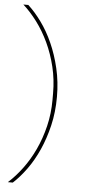

<svg xmlns="http://www.w3.org/2000/svg" viewBox="-60 -794 452 967"><g transform="rotate(5 166.0 -311.0)"><path d="M227 -311Q227 -234 211 -166.5Q195 -99 169.5 -42Q144 15 111 60.5Q78 106 43 138H18Q55 105 89 59.5Q123 14 149 -41.5Q175 -97 190.5 -161Q206 -225 206 -294V-328Q206 -397 190.5 -461Q175 -525 149 -580.5Q123 -636 89 -681.5Q55 -727 18 -760H43Q78 -728 111 -682.5Q144 -637 169.5 -580Q195 -523 211 -455Q227 -387 227 -311Z"/></g></svg>

Font: IBM Plex Sans Devanagari Thin
Style: Regular
Weight: 100
Designer: Mike Abbink, Paul van der Laan, Pieter van Rosmalen, Erin McLaughlin
Foundry: Bold Monday
Version: Version 1.1